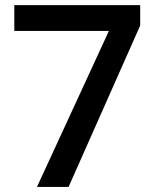

<svg xmlns="http://www.w3.org/2000/svg" viewBox="-20 -733 611 753"><path d="M125 0 407.2 -611.8H36.1V-712.9H529.8V-632.8L249 0Z"/></svg>

Font: JBL Sans
Style: Semibold
Weight: 600
Version: Version 1.10